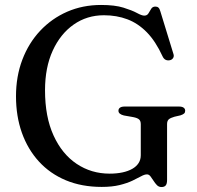

<svg xmlns="http://www.w3.org/2000/svg" viewBox="-20 -736 796 774"><path d="M653.5 -10.5Q653.5 5 648 11.5Q642.5 18 631 18Q620 18 612.5 10.2Q605 2.5 598.8 -7.5Q592.5 -17.5 586.5 -25.2Q580.5 -33 572.5 -33Q562.5 -33 548.5 -25.2Q534.5 -17.5 513.5 -7.5Q492.5 2.5 462.2 10Q432 17.5 390 17.5Q309.5 17.5 245.5 -9.2Q181.5 -36 136.8 -85Q92 -134 68.2 -200.8Q44.5 -267.5 44.5 -348Q44.5 -428 70 -495.2Q95.5 -562.5 142 -612Q188.5 -661.5 251 -688.8Q313.5 -716 387.5 -716Q443 -716 477.5 -705.2Q512 -694.5 531.8 -683.8Q551.5 -673 561.5 -673Q573 -673 578.5 -682.2Q584 -691.5 589.5 -700.5Q595 -709.5 606.5 -709.5Q614 -709.5 618.8 -705.2Q623.5 -701 626.5 -690L679 -519Q682.5 -509.5 677.8 -502Q673 -494.5 663.5 -493Q654.5 -491.5 647.2 -495.2Q640 -499 635.5 -508.5Q607.5 -569.5 572 -605.8Q536.5 -642 493.5 -658.2Q450.5 -674.5 399 -674.5Q330.5 -674.5 277 -637Q223.5 -599.5 192.5 -531.8Q161.5 -464 161.5 -372Q161.5 -265 195.8 -190Q230 -115 289 -75.5Q348 -36 422 -36Q450.5 -36 473.8 -41Q497 -46 513.5 -55.5Q530 -65 538.8 -78.8Q547.5 -92.5 547.5 -110.5V-235.5Q547.5 -248 541 -254.2Q534.5 -260.5 516.5 -264L479.5 -270.5Q469 -273 463.2 -277.8Q457.5 -282.5 457.5 -289.5Q457.5 -297.5 463.8 -302Q470 -306.5 482.5 -306.5H701.5Q714 -306.5 720.2 -302Q726.5 -297.5 726.5 -289.5Q726.5 -282.5 722.2 -278.5Q718 -274.5 707.5 -271L683.5 -265.5Q667.5 -261 660.5 -255Q653.5 -249 653.5 -235.5Z"/></svg>

Font: Fraunces 17pt
Style: Regular
Weight: 400
Version: Version 1.000;[b76b70a41]